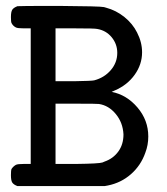

<svg xmlns="http://www.w3.org/2000/svg" viewBox="-20 -631 565 650"><path d="M39 -1Q26 -6 21.5 -13Q17 -20 17 -38Q17 -54 19 -59Q25 -68 34 -73Q40 -76 61 -76H84V-535H61Q40 -535 34 -538Q24 -543 19 -553Q17 -557 17 -573Q17 -591 21.5 -598Q26 -605 39 -610Q40 -611 179 -611Q320 -610 332 -607Q332 -607 339 -605Q373 -596 401 -573.5Q429 -551 444 -521Q461 -488 461 -454Q461 -413 436 -378Q411 -343 369 -325L358 -320Q409 -310 445.5 -267Q482 -224 482 -169Q482 -140 472 -114Q457 -71 423.5 -41.5Q390 -12 345 -3L334 -1ZM309 -533Q302 -535 234 -535H168V-356H230Q292 -357 299 -359Q333 -368 355 -393.5Q377 -419 377 -452Q377 -482 358 -505Q339 -528 309 -533ZM398 -176Q396 -216 372 -245Q348 -274 315 -279Q310 -280 237 -280H168V-76H239Q316 -77 327 -81Q329 -82 334 -84Q363 -94 380.5 -118Q398 -142 398 -176Z"/></svg>

Font: MathJax_Typewriter
Style: Regular
Weight: 400
Version: Version 1.1